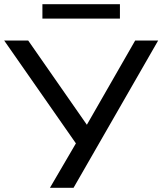

<svg xmlns="http://www.w3.org/2000/svg" viewBox="-25 -899 777 919"><path d="M214 0 349 -231 350 -196 -5 -705H110L399 -290H384L622 -705H732L327 0ZM178 -810V-879H549V-810Z"/></svg>

Font: Nunito Sans 10pt SemiExpanded Medium
Style: Regular
Weight: 500
Width: 6
Designer: Vernon Adams
Foundry: Vernon Adams
Version: Version 3.101;gftools[0.9.27]